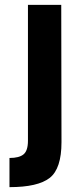

<svg xmlns="http://www.w3.org/2000/svg" viewBox="-20 -700 342 790"><path d="M19 70V-50Q59 -50 77 -65Q95 -80 95 -121V-680H232L233 -115Q233 -6 184.5 32Q136 70 19 70Z"/></svg>

Font: Titillium-CLs Web
Style: CLs-Bold
Weight: 700
Version: Version 1.002;PS 57.000;hotconv 1.0.70;makeotf.lib2.5.55311